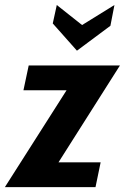

<svg xmlns="http://www.w3.org/2000/svg" viewBox="-49 -766 511 786"><path d="M-29 0 223.5 -396.5H47L68.5 -498H442L190.5 -101.5H363L342 0ZM266 -558.5 167 -670 183.5 -745.5 287 -663.5 419.5 -745.5 403 -660.5Z"/></svg>

Font: Cabin Condensed
Style: Bold Italic
Weight: 700
Width: 3
Italic angle: -10°
Designer: Pablo Impallari
Foundry: Pablo Impallari. http://www.impallari.com Igino Marini. http://www.ikern.com
Version: Version 3.001; ttfautohint (v1.8.3)